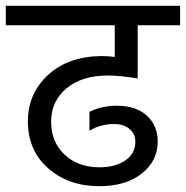

<svg xmlns="http://www.w3.org/2000/svg" viewBox="-42 -662 640 661"><path d="M266 -212V-277Q308 -298 360 -298Q427 -298 464 -263.5Q501 -229 501 -175Q501 -108 446 -64.5Q391 -21 300 -21Q194 -21 124 -82.5Q54 -144 54 -244Q54 -340 123.5 -404Q193 -468 308 -469Q330 -469 353 -466V-575H-22V-642H578V-575H432V-392Q370 -402 330 -402Q239 -402 186.5 -357.5Q134 -313 134 -243Q134 -173 180.5 -129.5Q227 -86 301 -86Q354 -86 389 -109.5Q424 -133 424 -174Q424 -201 404 -218Q384 -235 351 -235Q304 -235 266 -212Z"/></svg>

Font: Hind Regular
Style: Regular
Weight: 400
Designer: Manushi Parikh, Satya Rajpurohit
Foundry: Indian Type Foundry
Version: Version 1.201;PS 1.0;hotconv 1.0.78;makeotf.lib2.5.61930; tt